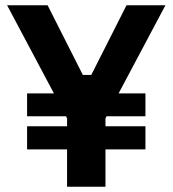

<svg xmlns="http://www.w3.org/2000/svg" viewBox="-20 -710 656 730"><path d="M235 -142H83V-230H235V-260L231 -268H83V-355H185L7 -690H161L295 -425H327L461 -690H609L431 -355H533V-268H385L381 -260V-230H533V-142H381V0H235Z"/></svg>

Font: Mozilla Headline BETA
Style: Bold
Weight: 700
Designer: Studio DRAMA
Foundry: Studio DRAMA
Version: Version 0.100